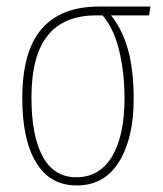

<svg xmlns="http://www.w3.org/2000/svg" viewBox="-20 -556 497 586"><path d="M214 10Q133 10 90.5 -59.5Q48 -129 48 -256Q48 -399 107 -467.5Q166 -536 282 -536H439L435 -509H319Q353 -467 370.5 -405Q388 -343 388 -253Q388 -135 343.5 -62.5Q299 10 214 10ZM213 -15Q284 -15 322 -78.5Q360 -142 360 -256Q360 -335 343.5 -402.5Q327 -470 293 -509H273Q175 -509 125.5 -447.5Q76 -386 76 -258Q76 -141 110.5 -78Q145 -15 213 -15Z"/></svg>

Font: Noto Serif Condensed Thin
Style: Regular
Weight: 100
Width: 3
Designer: Monotype Design Team
Foundry: Monotype Imaging Inc.
Version: Version 2.013; ttfautohint (v1.8.4.7-5d5b)